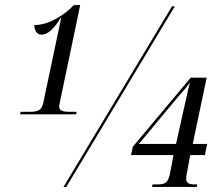

<svg xmlns="http://www.w3.org/2000/svg" viewBox="-20 -739 870 759"><path d="M59 -287 62 -297H102Q120 -297 133 -303Q146 -309 151 -332L222 -669H220Q203 -639 183 -620.5Q163 -602 145 -602Q130 -602 123 -613Q116 -624 116 -640Q155 -640 198 -663Q241 -686 272 -719H297L218 -341Q217 -334 215.5 -329Q214 -324 214 -319Q214 -305 225 -301Q236 -297 252 -297H283L281 -287ZM231 0 660 -714H671L242 0ZM581 0 583 -10H605Q625 -10 635 -17Q645 -24 651 -48L666 -126H498L505 -159L734 -432H797L742 -170H799L790 -126H732L720 -61Q718 -53 717 -46Q716 -39 716 -31Q716 -10 747 -10H760L758 0ZM529 -170H676L707 -310Q713 -335 719 -363Q725 -391 731 -413Q720 -398 707.5 -383Q695 -368 682 -354Z"/></svg>

Font: Noto Serif Display ExtraCondensed SemiBold
Style: Italic
Weight: 600
Width: 2
Italic angle: -12°
Designer: Monotype Design Team
Foundry: Monotype Imaging Inc.
Version: Version 2.009